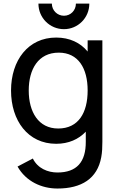

<svg xmlns="http://www.w3.org/2000/svg" viewBox="-20 -788 665 1073"><path d="M337.5 -625C415.6 -625 479.2 -688.5 479.2 -767.7H404.2C404.2 -730.2 375 -700 337.5 -700C300 -700 269.8 -730.2 269.8 -767.7H194.8C194.8 -688.5 258.3 -625 337.5 -625ZM469.8 -562.5V-500C429.2 -549 369.8 -578.1 293.8 -578.1C137.5 -578.1 41.7 -451 41.7 -282.3C41.7 -113.5 136.5 15.6 293.8 15.6C363.5 15.6 418.8 -9.4 459.4 -52.1V3.1C460.4 117.7 408.3 176 301 176C246.9 176 190.6 153.1 163.5 97.9L78.1 142.7C125 226 212.5 265.6 301 265.6C435.4 265.6 524 210.4 545.8 90.6C551 62.5 552.1 35.4 552.1 4.2V-562.5ZM305.2 -69.8C194.8 -69.8 140.6 -162.5 140.6 -282.3C140.6 -401 193.8 -493.8 308.3 -493.8C417.7 -493.8 469.8 -406.3 469.8 -282.3C469.8 -158.3 418.8 -69.8 305.2 -69.8Z"/></svg>

Font: Manrope3 Medium
Style: Regular
Weight: 500
Width: 4
Designer: Mikhail Sharanda
Foundry: Mikhail Sharanda
Version: Version 3.000;PS 003.000;hotconv 1.0.88;makeotf.lib2.5.64775